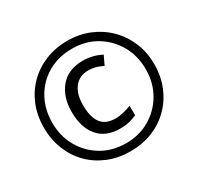

<svg xmlns="http://www.w3.org/2000/svg" viewBox="-155 -910 1141 1106"><g transform="rotate(-30 415.5 -357.0)"><path d="M416 10Q334 10 266.5 -18Q199 -46 150.5 -95.5Q102 -145 75.5 -212Q49 -279 49 -357Q49 -438 76.5 -505Q104 -572 153.5 -621Q203 -670 270 -697Q337 -724 416 -724Q494 -724 560.5 -696.5Q627 -669 677 -619.5Q727 -570 755 -503Q783 -436 783 -357Q783 -277 755.5 -210Q728 -143 678.5 -93.5Q629 -44 562 -17Q495 10 416 10ZM416 -43Q504 -43 574 -84Q644 -125 685 -196Q726 -267 726 -357Q726 -445 686 -516Q646 -587 576 -629Q506 -671 416 -671Q324 -671 254 -630Q184 -589 144.5 -518Q105 -447 105 -357Q105 -268 145.5 -197Q186 -126 256 -84.5Q326 -43 416 -43ZM430 -133Q333 -133 283 -193Q233 -253 233 -356Q233 -456 285.5 -518Q338 -580 435 -580Q500 -580 558 -550L530 -491Q481 -516 436 -516Q376 -516 342.5 -474Q309 -432 309 -357Q309 -278 339 -237.5Q369 -197 435 -197Q458 -197 486 -203.5Q514 -210 540 -220V-157Q515 -146 489 -139.5Q463 -133 430 -133Z"/></g></svg>

Font: Noto Sans Gurmukhi SemiCondensed
Style: Regular
Weight: 400
Width: 4
Designer: Jelle Bosma - Monotype Design Team
Foundry: Monotype Imaging Inc.
Version: Version 2.004; ttfautohint (v1.8.4.7-5d5b)